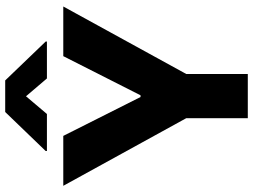

<svg xmlns="http://www.w3.org/2000/svg" viewBox="-140 -857 997 757"><g transform="rotate(-90 358.5 -478.5)"><path d="M4.4 -727.5H201.2L354.5 -422.9H361.3L515.6 -727.5H711.4L445.3 -242.7V0H271V-242.7ZM427.7 -792 357.4 -874.5 287.6 -792H141.6V-796.9L295.4 -956.5H419.9L573.2 -796.9V-792Z"/></g></svg>

Font: Inter Tight ExtraBold
Style: Regular
Weight: 800
Designer: Rasmus Andersson
Foundry: rsms
Version: Version 3.004; ttfautohint (v1.8.4.7-5d5b)